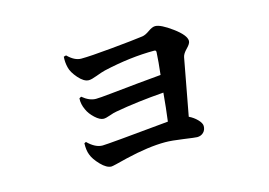

<svg xmlns="http://www.w3.org/2000/svg" viewBox="-76 -676 1153 822"><g transform="rotate(-15 500.0 -265.0)"><path d="M251 -505.9 261.7 -508.8Q292 -478.5 321.3 -478.5Q360.4 -478.5 458.5 -487.8Q556.6 -497.1 598.6 -502.9Q612.3 -504.9 630.9 -518.1Q649.4 -531.2 662.1 -531.2Q686.5 -531.2 736.3 -494.6Q786.1 -458 786.1 -432.6Q786.1 -420.9 768.6 -403.3Q751 -385.7 748 -371.1Q744.1 -346.7 701.2 -119.1Q721.7 -109.4 737.3 -93.3Q752.9 -77.1 752.9 -64.5Q752.9 -46.9 741.7 -36.1Q730.5 -25.4 713.9 -25.4Q705.1 -25.4 654.3 -32.7Q603.5 -40 575.2 -40Q501 -40 398.4 -15.6Q334 1 327.1 1Q305.7 1 280.3 -25.4Q254.9 -51.8 247.1 -74.2Q239.3 -93.8 240.2 -125L248 -128.9Q281.2 -95.7 313.5 -95.7Q336.9 -95.7 609.4 -122.1Q617.2 -180.7 623 -247.1Q504.9 -238.3 408.2 -220.7Q395.5 -218.8 376.5 -211.9Q357.4 -205.1 347.7 -205.1Q331.1 -205.1 310.1 -224.6Q289.1 -244.1 280.3 -264.6Q267.6 -291 269.5 -316.4L278.3 -321.3Q308.6 -295.9 337.9 -295.9Q353.5 -295.9 405.8 -301.3Q458 -306.6 525.9 -313.5Q593.8 -320.3 630.9 -323.2Q637.7 -381.8 639.6 -420.9Q640.6 -430.7 631.8 -430.7Q525.4 -430.7 405.3 -403.3Q389.6 -399.4 365.2 -390.1Q340.8 -380.9 329.1 -380.9Q307.6 -380.9 283.7 -408.2Q259.8 -435.5 254.9 -458Q249 -481.4 251 -505.9Z"/></g></svg>

Font: GenYoMin TW TTF Bold
Style: Regular
Weight: 700
Version: Version 1.300